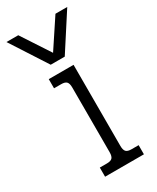

<svg xmlns="http://www.w3.org/2000/svg" viewBox="-226 -763 671 818"><g transform="rotate(-30 109.5 -353.5)"><path d="M-42 -707H16L107 -568L199 -707H257L142 -529H73ZM35 -45H70Q89 -45 96.5 -53Q104 -61 104 -81V-399Q104 -419 96.5 -427Q89 -435 70 -435H35V-480H157V-81Q157 -61 164.5 -53Q172 -45 191 -45H226V0H35Z"/></g></svg>

Font: Pridi ExtraLight
Style: Regular
Weight: 275
Designer: Katatrad Team
Foundry: CadsonDemak
Version: Version 1.001